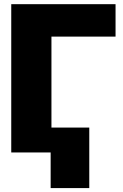

<svg xmlns="http://www.w3.org/2000/svg" viewBox="-20 -748 602 942"><path d="M546.9 -727.5V-568.4H232.4V0H35.2V-727.5ZM418 -122.1V174.8H228.5V-122.1Z"/></svg>

Font: Inter Tight Black
Style: Regular
Weight: 900
Designer: Rasmus Andersson
Foundry: rsms
Version: Version 3.004; ttfautohint (v1.8.4.7-5d5b)